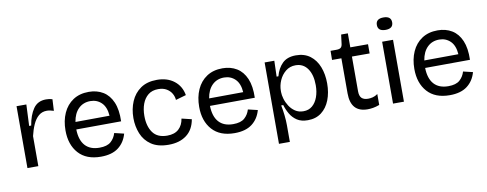

<svg xmlns="http://www.w3.org/2000/svg" viewBox="-70 -1065 4010 1580"><g transform="rotate(-10 1935.5 -274.5)"><path d="M80 0V-517H162L154 -339H171Q185 -424 221.5 -477Q258 -530 328 -530Q339 -530 351.5 -528.5Q364 -527 381 -522L376 -426Q344 -437 318 -437Q278 -437 249.5 -412.5Q221 -388 202 -345.5Q183 -303 171 -251V0Z M693 13Q571 13 506.5 -59Q442 -131 442 -250Q442 -331 470.5 -394.5Q499 -458 553.5 -494Q608 -530 685 -530Q753 -530 804 -499Q855 -468 882 -405Q909 -342 906 -245L531 -243Q533 -154 574.5 -108Q616 -62 694 -62Q758 -62 789.5 -90Q821 -118 833 -160L913 -141Q893 -69 839 -28Q785 13 693 13ZM685 -453Q625 -453 585.5 -414Q546 -375 535 -305L820 -307Q815 -380 777.5 -416.5Q740 -453 685 -453Z M1259 13Q1169 13 1114 -24.5Q1059 -62 1034.5 -123Q1010 -184 1010 -253Q1010 -329 1037 -392Q1064 -455 1118 -492.5Q1172 -530 1254 -530Q1341 -530 1398 -485.5Q1455 -441 1468 -365L1381 -340Q1379 -368 1364.5 -393.5Q1350 -419 1322 -436Q1294 -453 1252 -453Q1201 -453 1168 -426.5Q1135 -400 1118.5 -355.5Q1102 -311 1102 -255Q1102 -169 1140 -116Q1178 -63 1260 -63Q1322 -63 1356.5 -95Q1391 -127 1399 -181L1482 -161Q1467 -75 1408.5 -31Q1350 13 1259 13Z M1810 13Q1688 13 1623.5 -59Q1559 -131 1559 -250Q1559 -331 1587.5 -394.5Q1616 -458 1670.5 -494Q1725 -530 1802 -530Q1870 -530 1921 -499Q1972 -468 1999 -405Q2026 -342 2023 -245L1648 -243Q1650 -154 1691.5 -108Q1733 -62 1811 -62Q1875 -62 1906.5 -90Q1938 -118 1950 -160L2030 -141Q2010 -69 1956 -28Q1902 13 1810 13ZM1802 -453Q1742 -453 1702.5 -414Q1663 -375 1652 -305L1937 -307Q1932 -380 1894.5 -416.5Q1857 -453 1802 -453Z M2153 163V-517H2234L2230 -385H2245Q2262 -450 2302.5 -490Q2343 -530 2416 -530Q2487 -530 2534.5 -494Q2582 -458 2606 -396.5Q2630 -335 2630 -258Q2630 -181 2606 -119.5Q2582 -58 2535.5 -22.5Q2489 13 2422 13Q2367 13 2332 -10Q2297 -33 2276 -69Q2255 -105 2243 -145H2226Q2234 -105 2239 -60.5Q2244 -16 2244 22V163ZM2399 -66Q2443 -66 2473 -91.5Q2503 -117 2519 -161Q2535 -205 2535 -260Q2535 -347 2499 -398.5Q2463 -450 2399 -450Q2351 -450 2316 -421.5Q2281 -393 2262.5 -350.5Q2244 -308 2244 -265V-253Q2244 -228 2253.5 -196Q2263 -164 2282 -134.5Q2301 -105 2330 -85.5Q2359 -66 2399 -66Z M2922 10Q2781 10 2781 -148V-441H2703L2704 -517H2753Q2777 -517 2788.5 -525.5Q2800 -534 2803 -555L2813 -634H2869V-517H3017V-440H2869V-150Q2869 -110 2887 -92.5Q2905 -75 2941 -75Q2959 -75 2979.5 -80Q3000 -85 3021 -100V-9Q2992 2 2967.5 6Q2943 10 2922 10Z M3135 0V-517H3226V0ZM3180 -608Q3116 -608 3116 -660Q3116 -712 3180 -712Q3244 -712 3244 -660Q3244 -608 3180 -608Z M3608 13Q3486 13 3421.5 -59Q3357 -131 3357 -250Q3357 -331 3385.5 -394.5Q3414 -458 3468.5 -494Q3523 -530 3600 -530Q3668 -530 3719 -499Q3770 -468 3797 -405Q3824 -342 3821 -245L3446 -243Q3448 -154 3489.5 -108Q3531 -62 3609 -62Q3673 -62 3704.5 -90Q3736 -118 3748 -160L3828 -141Q3808 -69 3754 -28Q3700 13 3608 13ZM3600 -453Q3540 -453 3500.5 -414Q3461 -375 3450 -305L3735 -307Q3730 -380 3692.5 -416.5Q3655 -453 3600 -453Z"/></g></svg>

Font: Bricolage Grotesque 12pt
Style: Regular
Weight: 400
Designer: Mathieu Triay
Foundry: Atelier Triay
Version: Version 1.001; ttfautohint (v1.8.4.7-5d5b);gftools[0.9.33.de